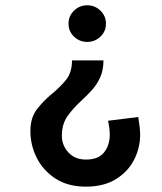

<svg xmlns="http://www.w3.org/2000/svg" viewBox="-20 -522 610 724"><path d="M308.8 -502.1Q279.8 -502.1 259.1 -481.9Q238.4 -461.7 238.4 -432.6Q238.4 -403.6 259.1 -383.8Q279.8 -364 308.8 -364Q337.9 -364 358.7 -383.8Q379.5 -403.6 379.5 -432.6Q379.5 -461.7 358.7 -481.9Q337.9 -502.1 308.8 -502.1ZM387.5 -66.7Q390.4 -53.8 392.2 -40.8Q393.9 -27.8 393.9 -14.2Q393.9 25.6 372.4 52.7Q351 79.7 304 79.7Q262.8 79.7 238 52.9Q213.3 26.1 213.3 -9.9Q213.3 -54.3 234.7 -84.2Q256.1 -114 285.6 -141.2Q306.6 -160.3 326 -181.7Q345.5 -203.1 357.8 -230.3Q370.1 -257.4 370.1 -294.2H251.5Q251.5 -248.2 228.5 -220.2Q205.4 -192.3 175.5 -167.8Q144.3 -142.5 119.4 -110.2Q94.6 -77.9 94.6 -27.7Q94.6 25.5 118.6 73.3Q142.6 121.1 189.3 151.4Q236 181.8 304 181.8Q371.9 181.8 417.5 153.3Q463.1 124.9 485.8 80.1Q508.5 35.4 508.5 -14.2Q508.5 -28.3 506.2 -46.7Q503.9 -65.1 501.3 -80.7Z"/></svg>

Font: Estedad-VF-FD Black
Style: Regular
Weight: 900
Designer: Amin Abedi
Version: Version 4.000